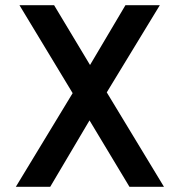

<svg xmlns="http://www.w3.org/2000/svg" viewBox="-20 -720 693 740"><path d="M41 0 260 -361 55 -700H188.5L327 -469.5L463.5 -700H596L391.5 -364L612 0H479L325 -256L173.5 0Z"/></svg>

Font: Overpass SemiBold
Style: Regular
Weight: 600
Designer: Delve Withrington, Dave Bailey, Thomas Jockin
Foundry: Delve Fonts LLC
Version: Version 4.000